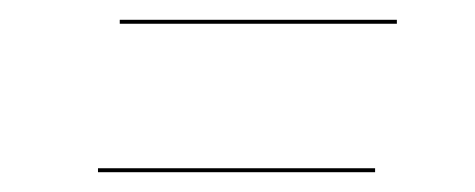

<svg xmlns="http://www.w3.org/2000/svg" viewBox="-20 -428 480 194"><path d="M101 -408H381V-404H101ZM79 -258H359V-254H79Z"/></svg>

Font: Fira Sans Condensed Four
Style: Italic
Weight: 100
Width: 3
Italic angle: -8°
Designer: bBox Type GmbH & Carrois Corporate GbR & Edenspiekermann AG
Foundry: bBox Type GmbH & Carrois Corporate GbR & Edenspiekermann AG
Version: Version 4.301